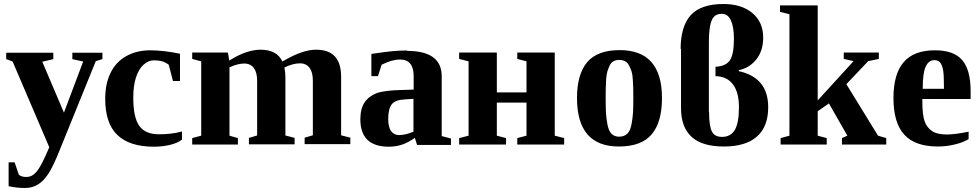

<svg xmlns="http://www.w3.org/2000/svg" viewBox="-20 -721 4886 958"><path d="M226 14 43 -414 11 -426V-458H246V-426L191 -413L299 -159L395 -414L341 -426V-458H491V-426L458 -416L277 30Q245 110 222 145Q198 182 170 199Q142 217 104 217Q64 217 23 208V89H53L74 151Q88 162 110 162Q130 162 143 153Q157 144 169 127Q180 112 193 86Q205 62 226 14Z M888 -28 889 -25Q866 -7 828 2Q789 11 748 11Q626 11 565 -48Q505 -106 505 -228Q505 -304 532 -358Q559 -413 610 -441Q662 -470 729 -470Q795 -470 878 -453V-317H843L822 -398Q804 -411 789 -415Q771 -420 747 -420Q720 -420 695 -397Q671 -375 658 -333Q645 -293 645 -233Q645 -135 675 -93Q705 -51 773 -51Q838 -51 888 -65Z M1124 -419 1157 -438Q1225 -473 1280 -473Q1362 -473 1389 -414Q1490 -474 1558 -473Q1682 -473 1682 -338V-46L1728 -34V-2H1500V-34L1541 -46V-319Q1541 -360 1525 -382Q1508 -405 1477 -405Q1441 -405 1399 -384Q1404 -361 1404 -337V-45L1450 -33V-1H1222V-33L1263 -45V-318Q1263 -359 1247 -381Q1230 -404 1199 -404Q1166 -404 1125 -385V-44L1167 -32V0H939V-32L984 -44V-415L939 -427V-459H1117Z M2012 -469V-467Q2184 -467 2184 -340V-42L2230 -30V2H2061L2050 -33Q2012 -7 1982 2Q1952 11 1920 11Q1778 11 1778 -126Q1778 -178 1799 -210Q1820 -241 1859 -256Q1897 -270 1984 -272L2044 -274V-341Q2044 -424 1976 -424Q1936 -424 1884 -398L1866 -341H1833V-452Q1915 -464 1941 -466Q1975 -469 2012 -469ZM2043 -228 2000 -225Q1953 -223 1935 -201Q1917 -178 1917 -127Q1917 -86 1932 -66Q1947 -47 1971 -47Q2003 -47 2043 -64Z M2607 -209H2459V-44L2505 -32V0H2271V-32L2318 -44V-415L2271 -427V-459H2459V-415V-260H2607V-415L2561 -427V-459H2748V-415V-44L2795 -32V0H2561V-32L2607 -44Z M3072 -471Q3283 -471 3283 -232Q3283 -111 3231.5 -50.5Q3180 10 3068 10Q2859 10 2859 -232Q2859 -351 2910 -411Q2961 -471 3072 -471ZM3140 -232Q3140 -264 3139.5 -280.5Q3139 -297 3137.5 -323.5Q3136 -350 3131.5 -364Q3127 -378 3119 -393.5Q3111 -409 3098.5 -415.5Q3086 -422 3069 -422Q3053 -422 3041 -415.5Q3029 -409 3022 -394Q3015 -379 3010.5 -364.5Q3006 -350 3004.5 -324.5Q3003 -299 3002.5 -281.5Q3002 -264 3002 -232Q3002 -185 3003.5 -158Q3005 -131 3011 -99.5Q3017 -68 3031.5 -53.5Q3046 -39 3069 -39Q3094 -39 3109.5 -53.5Q3125 -68 3131 -101Q3137 -134 3138.5 -159Q3140 -184 3140 -232Z M3378 -478 3376 -475Q3376 -590 3427 -646Q3478 -701 3590 -701Q3680 -701 3734 -656Q3788 -611 3788 -533Q3788 -468 3754 -425Q3719 -381 3666 -371V-366Q3813 -334 3813 -186Q3813 -88 3756 -39Q3700 10 3592 10Q3483 10 3431 -38Q3378 -86 3378 -182ZM3517 -161 3518 -162Q3518 -93 3532 -65Q3545 -38 3583 -38Q3625 -38 3646 -72Q3667 -106 3667 -186Q3667 -261 3637 -300Q3607 -340 3550 -341V-388Q3600 -390 3621 -419Q3642 -449 3642 -527Q3642 -586 3627 -619Q3612 -652 3582 -652Q3555 -652 3542 -637Q3529 -623 3523 -591Q3517 -560 3517 -501Z M4060 -220 4239 -416 4190 -427V-459H4365V-427L4312 -416L4203 -301L4361 -44L4402 -32V0H4181V-32L4208 -44L4116 -205L4060 -166V-44L4105 -32V0H3875V-32L3919 -44V-650L3872 -662V-694H4060Z M4644 -470H4646Q4739 -470 4781 -421Q4823 -372 4823 -267V-227H4582V-219Q4582 -146 4594 -114Q4606 -83 4632 -66Q4657 -50 4704 -50Q4745 -50 4813 -64V-27Q4786 -10 4743 0Q4702 10 4659 10Q4546 10 4492 -49Q4438 -108 4438 -232Q4438 -352 4489 -411Q4540 -470 4644 -470ZM4641 -421H4642Q4614 -421 4599 -389Q4584 -358 4584 -278H4690Q4690 -346 4686 -370Q4681 -397 4671 -409Q4661 -421 4641 -421Z"/></svg>

Font: Libra Serif Modern
Style: Bold
Weight: 700
Designer: Stefan Peev, Context Ltd
Foundry: Ascender Corporation
Version: Version 1.000